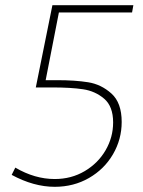

<svg xmlns="http://www.w3.org/2000/svg" viewBox="-20 -713 553 740"><path d="M489 -665H207L156 -404H201Q269 -404 319.5 -396Q370 -388 409.5 -352.5Q449 -317 449 -243Q449 -176 415.5 -118.5Q382 -61 323 -27Q264 7 191 7Q110 7 25 -39L39 -67Q114 -23 191 -23Q255 -23 306.5 -53.5Q358 -84 387 -134Q416 -184 416 -241Q416 -303 381.5 -332.5Q347 -362 300 -369Q253 -376 181 -376H118L182 -693H494Z"/></svg>

Font: Bitter Pro ExtraLight
Style: Italic
Weight: 275
Italic angle: -9°
Designer: Sol Matas, and Bitter project Authors
Foundry: Sol Matas
Version: Version 1.010